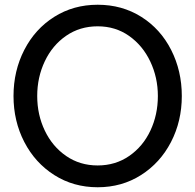

<svg xmlns="http://www.w3.org/2000/svg" viewBox="-20 -775 822 810"><path d="M37 -370Q37 -476 82.5 -564.5Q128 -653 209 -704Q290 -755 392 -755Q495 -755 576 -704Q657 -653 702 -564.5Q747 -476 747 -370Q747 -264 701.5 -176Q656 -88 575 -36.5Q494 15 392 15Q290 15 209 -36.5Q128 -88 82.5 -176Q37 -264 37 -370ZM646 -370Q646 -448 614 -515.5Q582 -583 524.5 -623.5Q467 -664 392 -664Q317 -664 259 -624Q201 -584 169 -516.5Q137 -449 137 -370Q137 -291 169 -224Q201 -157 259 -117Q317 -77 392 -77Q467 -77 525 -117Q583 -157 614.5 -224Q646 -291 646 -370Z"/></svg>

Font: Arvo
Style: Regular
Weight: 400
Designer: Anton Koovit (Cyrillic Expansion: Cyreal)
Foundry: Anton Koovit, Yassin Baggar
Version: Version 3.000